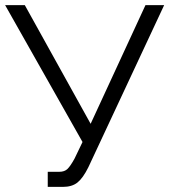

<svg xmlns="http://www.w3.org/2000/svg" viewBox="-20 -730 663 752"><path d="M167 2V-57.1H211.9Q232.9 -57.1 244.4 -68.4Q255.9 -79.6 272 -108.9L303.2 -173.8L0 -710H77.1L335 -245.1L549.8 -710H623L326.2 -75.2Q305.2 -32.7 283.7 -15.4Q262.2 2 226.1 2Z"/></svg>

Font: Rawline
Style: Regular
Weight: 400
Designer: Matt McInerney, Pablo Impallari, Rodrigo Fuenzalida
Foundry: Matt McInerney, Pablo Impallari, Rodrigo Fuenzalida
Version: Version 4.020;PS 004.020;hotconv 1.0.88;makeotf.lib2.5.64775